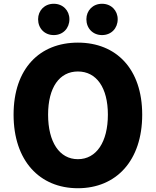

<svg xmlns="http://www.w3.org/2000/svg" viewBox="-20 -984 826 1018"><path d="M393 14C596 14 734 -132 734 -376C734 -619 596 -758 393 -758C190 -758 52 -620 52 -376C52 -132 190 14 393 14ZM393 -140C295 -140 235 -231 235 -376C235 -520 295 -605 393 -605C491 -605 552 -520 552 -376C552 -231 491 -140 393 -140ZM265 -798C314 -798 348 -834 348 -882C348 -928 314 -964 265 -964C216 -964 182 -928 182 -882C182 -834 216 -798 265 -798ZM521 -798C570 -798 604 -834 604 -882C604 -928 570 -964 521 -964C472 -964 438 -928 438 -882C438 -834 472 -798 521 -798Z"/></svg>

Font: Noto Sans CJK Black
Style: Bold
Weight: 900
Designer: Ryoko NISHIZUKA (kana & ideographs); Paul D. Hunt (Latin, Greek & Cyrillic); Wenlong ZHANG (bopomofo); Sandoll Communica
Foundry: Adobe Systems Incorporated
Version: Version 1.000;PS 1;hotconv 1.0.78;makeotf.lib2.5.61930